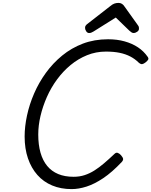

<svg xmlns="http://www.w3.org/2000/svg" viewBox="-20 -1286 1044 1325"><path d="M474 19Q400 19 340 -6Q280 -31 238 -78.5Q196 -126 173 -193Q150 -260 150 -344Q150 -413 166.5 -489.5Q183 -566 215.5 -641Q248 -716 296.5 -783Q345 -850 409 -902.5Q473 -955 552 -985Q631 -1015 726 -1015Q788 -1015 840 -1000.5Q892 -986 932 -959.5Q972 -933 999 -894Q1007 -883 1002.5 -874.5Q998 -866 984 -855Q971 -845 961 -843.5Q951 -842 937 -854Q912 -879 879.5 -896Q847 -913 806 -921.5Q765 -930 711 -930Q642 -930 580.5 -905Q519 -880 467 -837Q415 -794 373.5 -737.5Q332 -681 303.5 -616.5Q275 -552 259.5 -486Q244 -420 244 -358Q244 -287 259.5 -232.5Q275 -178 305.5 -141Q336 -104 381.5 -85Q427 -66 488 -66Q529 -66 564 -77.5Q599 -89 631.5 -109.5Q664 -130 698 -159Q732 -188 770 -224Q781 -235 792.5 -231Q804 -227 815 -215Q828 -200 829.5 -190Q831 -180 820 -168Q753 -97 692.5 -56.5Q632 -16 577.5 1.5Q523 19 474 19ZM595 -1058Q583 -1058 575 -1070Q567 -1082 567 -1093Q567 -1103 570.5 -1108Q574 -1113 578 -1117L740 -1243Q755 -1256 768.5 -1261Q782 -1266 798 -1266Q811 -1266 821.5 -1259.5Q832 -1253 840 -1240L933 -1110Q938 -1103 938.5 -1097.5Q939 -1092 939 -1087Q939 -1075 926 -1066.5Q913 -1058 904 -1058Q894 -1058 887 -1063Q880 -1068 872 -1075L779 -1165L626 -1069Q619 -1065 611.5 -1061.5Q604 -1058 595 -1058Z"/></svg>

Font: Playwrite BE VLG
Style: Regular
Weight: 400
Designer: Veronika Burian, José Scaglione
Foundry: TypeTogether
Version: Version 1.002